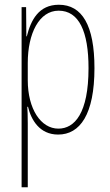

<svg xmlns="http://www.w3.org/2000/svg" viewBox="-20 -557 463 809"><path d="M228 -537C143 -537 110 -472 93 -404H91L90 -527H71V232H97V-37C97 -69 96 -95 95 -107H98C111 -53 146 10 225 10C317 10 378 -75 378 -270C378 -450 326 -537 228 -537ZM227 -512C313 -512 353 -424 353 -270C353 -79 294 -15 226 -15C152 -15 97 -98 97 -219V-292C97 -416 145 -512 227 -512Z"/></svg>

Font: Noto Sans Georgian ExtraCondensed Thin
Style: Regular
Weight: 100
Width: 2
Designer: Monotype Design Team, Akaki Razmadze
Foundry: Google LLC
Version: Version 2.005